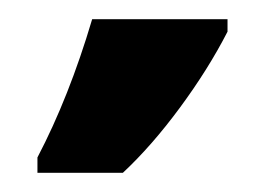

<svg xmlns="http://www.w3.org/2000/svg" viewBox="-20 -734 276 200"><path d="M76 -714H217V-701Q197 -662 167.5 -622Q138 -582 108 -554H19V-570Q52 -633 76 -714Z"/></svg>

Font: Noto Sans Display Black Narrow
Style: Regular
Weight: 900
Width: 4
Designer: Monotype Design team
Foundry: Monotype Imaging Inc.
Version: Version 1.000